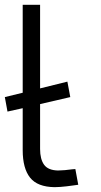

<svg xmlns="http://www.w3.org/2000/svg" viewBox="-31 -765 420 795"><path d="M281 -65 293 0 286 1Q278 2 267.5 3.5Q257 5 244.5 6.5Q232 8 218.5 9Q205 10 195 10Q124 9 93.5 -29.5Q63 -68 63 -143V-317L0 -303L-11 -363L63 -381V-745H135V-399L248 -427L260 -363L135 -334V-148Q135 -106 151.5 -83Q168 -60 209 -59Q220 -59 237.5 -60.5Q255 -62 268 -64Z"/></svg>

Font: Biancoenero Regular
Style: Regular
Weight: 400
Designer: Riccardo Lorusso, Umberto Mischi
Foundry: Biancoenero Edizioni
Version: Version 0.000